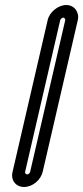

<svg xmlns="http://www.w3.org/2000/svg" viewBox="-20 -707 331 765"><path d="M220 -627C221 -631 228 -637 232 -637C236 -637 241 -631 240 -627L100 -22C99 -17 93 -12 88 -12C83 -12 79 -17 80 -22ZM170 -627 30 -22C22 11 43 38 76 38C109 38 142 11 150 -22L290 -627C297 -659 276 -687 244 -687C212 -687 177 -659 170 -627Z"/></svg>

Font: Electronic
Style: OutlineIt
Weight: 700
Version: Version 1.011